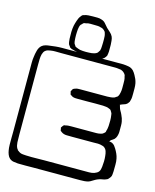

<svg xmlns="http://www.w3.org/2000/svg" viewBox="-148 -1081 1004 1245"><g transform="rotate(15 354.0 -459.0)"><path d="M707 -47Q706 -37 705.5 -26.5Q705 -16 700 -8L693 1Q692 2 690 4.5Q688 7 686 9Q683 12 677 14Q665 20 652 21.5Q639 23 626 28Q621 29 616 32Q611 35 606 37Q596 42 587.5 48Q579 54 568 58Q555 62 540.5 63Q526 64 512 64H198Q176 64 146.5 64.5Q117 65 94 64Q80 63 65 60.5Q50 58 38 48Q28 39 22.5 25Q17 11 15 -2Q12 -17 11.5 -40.5Q11 -64 11.5 -87.5Q12 -111 12 -126V-552Q12 -572 12 -591.5Q12 -611 15 -630Q17 -650 23.5 -674Q30 -698 46 -711Q56 -719 69.5 -722.5Q83 -726 95 -727Q115 -730 136 -732Q157 -734 178 -734Q187 -734 218 -734Q249 -734 291 -734Q333 -734 374.5 -734Q416 -734 447 -734Q478 -734 487 -734H588Q607 -733 625.5 -729.5Q644 -726 658 -712Q663 -707 667.5 -700Q672 -693 676 -686Q683 -674 688 -662Q693 -650 696 -636Q699 -620 699 -602Q699 -584 699 -567Q699 -555 698.5 -543Q698 -531 694 -519Q693 -517 692.5 -513.5Q692 -510 690 -508Q688 -504 683 -498.5Q678 -493 674 -491Q670 -488 663.5 -486Q657 -484 652 -482Q649 -481 646 -480Q643 -479 640 -477Q639 -476 637.5 -476Q636 -476 635 -475Q634 -474 636 -472L639 -461Q642 -448 649 -437Q656 -426 661 -414Q666 -404 669.5 -393.5Q673 -383 675 -372Q677 -360 677 -348Q677 -336 677 -324Q677 -315 677 -305.5Q677 -296 675 -287Q673 -274 666.5 -262.5Q660 -251 649 -245Q645 -242 641 -240Q637 -238 634 -233Q630 -229 630 -228Q630 -227 635 -227Q639 -226 643 -225.5Q647 -225 650 -223Q660 -218 667 -209.5Q674 -201 679 -192Q687 -179 694 -163.5Q701 -148 704 -132Q708 -113 707.5 -91.5Q707 -70 707 -47ZM55 -588V-172Q55 -150 55 -120.5Q55 -91 56 -68Q57 -57 59 -47Q61 -37 67 -27Q69 -26 70.5 -23Q72 -20 73 -18Q75 -17 77.5 -15.5Q80 -14 82 -12Q84 -11 86.5 -9Q89 -7 92 -6Q101 -2 111 -1.5Q121 -1 131 0Q146 1 169 1Q192 1 215.5 0.5Q239 0 254 0H520Q537 0 555 0Q573 0 589 -5Q597 -8 605 -12.5Q613 -17 618 -24Q623 -31 625 -40Q627 -49 628 -57Q630 -74 630.5 -93Q631 -112 629 -129Q628 -145 623 -160.5Q618 -176 604 -185Q602 -187 599 -187.5Q596 -188 594 -189Q579 -194 563 -194.5Q547 -195 531 -194H389Q372 -194 352 -194.5Q332 -195 318 -205Q316 -207 313 -209Q310 -211 308 -212Q307 -215 306.5 -220Q306 -225 305 -228Q303 -232 304 -234Q304 -235 307 -238Q309 -241 312 -245.5Q315 -250 318 -252Q322 -254 328 -254Q339 -257 349 -257.5Q359 -258 369 -258H508Q522 -258 535 -258Q548 -258 561 -261Q564 -262 568 -263Q572 -264 574 -265Q576 -266 578 -267.5Q580 -269 581 -270Q583 -272 586.5 -274.5Q590 -277 591 -280Q593 -282 593 -285.5Q593 -289 594 -291Q597 -299 598 -307Q599 -315 600 -323Q601 -341 601 -359.5Q601 -378 598 -396Q597 -399 597 -402.5Q597 -406 595 -409Q594 -412 592 -415Q590 -418 588 -421Q587 -423 586 -425Q585 -427 583 -428Q581 -430 578 -431Q575 -432 573 -433Q563 -438 552.5 -439Q542 -440 531 -441Q509 -442 478 -441.5Q447 -441 424 -441H363Q355 -441 345 -441.5Q335 -442 327 -445Q324 -446 320.5 -448.5Q317 -451 314 -453Q313 -454 311.5 -454.5Q310 -455 309 -456Q308 -458 307.5 -462.5Q307 -467 306 -469Q304 -473 304 -477Q304 -479 307 -482Q309 -485 311 -489.5Q313 -494 315 -495Q317 -497 321.5 -498.5Q326 -500 329 -501Q336 -504 344.5 -504.5Q353 -505 361 -505H542Q553 -505 566.5 -506.5Q580 -508 590 -512Q592 -513 594.5 -515Q597 -517 599 -518Q601 -520 603.5 -521Q606 -522 607 -523Q612 -529 615 -537.5Q618 -546 619 -553Q622 -567 622 -582Q622 -597 622 -611Q622 -623 621.5 -635Q621 -647 617 -659Q617 -663 615 -669Q605 -688 583 -696Q579 -697 575 -697Q571 -697 567 -698Q555 -700 543 -700Q531 -700 519 -700H181Q163 -700 144.5 -700.5Q126 -701 109 -698Q101 -697 92 -694.5Q83 -692 76 -686Q70 -682 66 -674Q62 -666 60 -659Q56 -643 55.5 -625Q55 -607 55 -588ZM458 -741Q454 -739 450 -736Q446 -733 441 -731Q438 -730 434.5 -730Q431 -730 427 -729Q416 -728 403.5 -727.5Q391 -727 379 -727Q357 -727 331.5 -728Q306 -729 283 -733Q272 -735 260.5 -737.5Q249 -740 238 -744Q236 -746 233 -747Q230 -748 228 -749Q227 -751 225.5 -753.5Q224 -756 222 -758Q221 -760 219 -762Q217 -764 216 -766Q212 -775 211 -785Q210 -795 209 -805Q208 -827 208.5 -849.5Q209 -872 213 -893Q215 -902 217.5 -910.5Q220 -919 223 -928Q226 -938 230.5 -947Q235 -956 242 -964Q244 -966 245.5 -968.5Q247 -971 249 -972Q251 -974 254 -974.5Q257 -975 259 -976Q273 -981 288 -982Q303 -983 318 -983Q332 -983 348 -983Q364 -983 377 -978Q394 -973 404 -960.5Q414 -948 426 -935Q437 -924 449.5 -913.5Q462 -903 469 -888Q474 -876 475 -862Q476 -848 477 -835V-790Q476 -783 475.5 -775Q475 -767 473 -761Q468 -751 458 -741ZM409 -765Q411 -769 414.5 -773.5Q418 -778 420 -782Q422 -788 423 -795.5Q424 -803 424 -810Q425 -823 425 -835.5Q425 -848 425 -861Q425 -871 424 -880Q423 -889 420 -898Q419 -900 418.5 -903Q418 -906 416 -908Q409 -917 399 -923Q396 -925 391.5 -926Q387 -927 383 -928Q375 -931 365 -931.5Q355 -932 346 -932Q331 -932 315 -932.5Q299 -933 285 -928Q281 -927 277.5 -927Q274 -927 271 -925Q266 -922 263 -917Q257 -913 255 -910Q250 -903 248 -894Q246 -885 245 -877Q244 -867 243.5 -857Q243 -847 243 -837Q243 -827 243.5 -817Q244 -807 245 -797Q246 -793 246.5 -789.5Q247 -786 248 -783Q249 -780 251.5 -777Q254 -774 255 -772Q256 -771 257 -769Q258 -767 259 -765Q261 -764 263.5 -763Q266 -762 267 -761Q274 -758 280 -756Q286 -754 293 -752Q312 -749 333 -749Q354 -749 373 -751Q381 -752 391 -755Q401 -758 409 -765Z"/></g></svg>

Font: Rubik Vinyl
Style: Regular
Weight: 400
Designer: Hubert and Fischer, NaN
Foundry: Hubert and Fischer, NaN
Version: Version 2.200